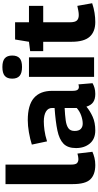

<svg xmlns="http://www.w3.org/2000/svg" viewBox="374 -1180 816 1604"><g transform="rotate(-90 782.0 -378.0)"><path d="M209 -740V-192Q209 -154 221.5 -142.5Q234 -131 255 -131Q272 -131 301 -139L316 -14Q294 -4 266 3Q238 10 205 10Q126 10 86 -31Q46 -72 46 -177V-740Z M347 -151Q347 -220 383.5 -255.5Q420 -291 494 -306.5Q568 -322 682 -330V-350Q682 -384 652 -402Q622 -420 569 -420Q538 -420 496 -414.5Q454 -409 403 -393L376 -520Q423 -535 478.5 -544.5Q534 -554 580 -554Q706 -554 765.5 -502.5Q825 -451 825 -351V-182Q825 -149 834 -138Q843 -127 857 -127Q862 -127 868 -128Q874 -129 879 -131L889 -13Q872 -3 850 3.5Q828 10 799 10Q756 10 730.5 -7.5Q705 -25 693 -64Q656 -33 608 -11.5Q560 10 494 10Q423 10 385 -35.5Q347 -81 347 -151ZM490 -163Q490 -127 507 -111Q524 -95 551 -95Q582 -95 618 -107.5Q654 -120 682 -145V-246Q621 -243 578 -237Q535 -231 512.5 -214.5Q490 -198 490 -163Z M1024 -602Q974 -602 950.5 -622Q927 -642 927 -684Q927 -726 950 -746Q973 -766 1024 -766Q1074 -766 1097 -746Q1120 -726 1120 -684Q1120 -642 1097.5 -622Q1075 -602 1024 -602ZM942 0V-544H1105V0Z M1400 10Q1319 10 1277 -37Q1235 -84 1235 -188V-425H1157V-534L1235 -544L1254 -660H1398V-544H1535V-425H1398V-201Q1398 -160 1412.5 -144Q1427 -128 1458 -128Q1475 -128 1493.5 -131.5Q1512 -135 1535 -140L1557 -16Q1515 -2 1476 4Q1437 10 1400 10Z"/></g></svg>

Font: Georama
Style: Bold
Weight: 700
Designer: Jean-Baptiste Levee
Foundry: Production Type
Version: Version 1.000